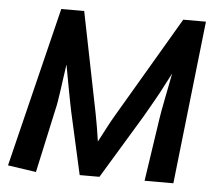

<svg xmlns="http://www.w3.org/2000/svg" viewBox="-49 -725 911 784"><g transform="rotate(5 406.0 -333.0)"><path d="M609 -255Q611 -270 615 -291.5Q619 -313 624 -338.5Q629 -364 634.5 -392Q640 -420 645 -446Q631 -420 616.5 -391.5Q602 -363 587.5 -337.5Q573 -312 561 -291Q549 -270 542 -258L386 0H305L248 -255Q245 -268 241 -289.5Q237 -311 232 -336.5Q227 -362 222 -390.5Q217 -419 212 -445Q208 -418 204 -389.5Q200 -361 196.5 -335.5Q193 -310 189.5 -289.5Q186 -269 183 -258L126 3L10 -14L171 -669H265L348 -256Q353 -230 358 -201Q363 -172 367 -143Q382 -171 397 -200Q412 -229 428 -256L671 -669H764L689 0H571Z"/></g></svg>

Font: Amaranth
Style: Italic
Weight: 400
Designer: Gesine Todt
Foundry: Gesine Todt
Version: Version 1.001